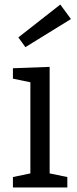

<svg xmlns="http://www.w3.org/2000/svg" viewBox="-20 -827 340 847"><path d="M199 -532V-62L277 -46V0H37V-46L114 -62V-464L37 -480V-526ZM293 -743 92 -619 61 -662 246 -807Z"/></svg>

Font: Bitter Pro
Style: Regular
Weight: 400
Designer: Sol Matas, and Bitter project Authors
Foundry: Sol Matas
Version: Version 1.010